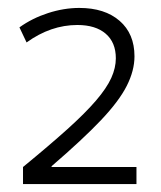

<svg xmlns="http://www.w3.org/2000/svg" viewBox="-20 -756 407 484"><path d="M38 -335Q105 -390 150 -430.5Q195 -471 222 -502.5Q249 -534 260.5 -559.5Q272 -585 272 -609Q272 -649 246.5 -671Q221 -693 175 -693Q108 -693 47 -649L29 -687Q61 -710 101 -723Q141 -736 180 -736Q244 -736 281.5 -703.5Q319 -671 319 -614Q319 -578 299.5 -539.5Q280 -501 234.5 -453Q189 -405 110 -337V-335H324V-292H38Z"/></svg>

Font: M PLUS 1 Light
Style: Regular
Weight: 300
Designer: Coji Morishita
Foundry: UNDERFOREST DESIGN
Version: Version 1.001